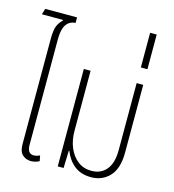

<svg xmlns="http://www.w3.org/2000/svg" viewBox="-121 -932 946 1043"><g transform="rotate(15 351.5 -410.5)"><path d="M148 10Q121 10 101 -7.5Q81 -25 81 -67V-655Q81 -710 91 -733Q101 -756 119 -772L118 -776H0L10 -809H189V-778Q155 -776 137 -749.5Q119 -723 119 -668V-73Q119 -24 155 -24Q163 -24 172.5 -26.5Q182 -29 189 -33L195 -2Q184 4 171.5 7Q159 10 148 10Z M486 10Q429 10 392 -19.5Q355 -49 336 -98H333L330 0H297V-548H335V-210Q335 -157 353 -115Q371 -73 403 -48.5Q435 -24 478 -24Q533 -24 563.5 -61.5Q594 -99 594 -171V-548H631V-168Q631 -77 590 -33.5Q549 10 486 10Z M594 -636V-831H631V-636Z"/></g></svg>

Font: Noto Sans Thai Cond ExtLt
Style: Regular
Weight: 200
Width: 3
Designer: Monotype Design Team
Foundry: Monotype Imaging Inc.
Version: Version 2.002; ttfautohint (v1.8.4.7-5d5b)